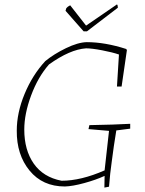

<svg xmlns="http://www.w3.org/2000/svg" viewBox="-20 -838 658 870"><path d="M359 -696 277 -789 280 -800Q287 -809 298 -814L370 -722L510 -818Q514 -815 514 -803L374 -696ZM453 12 454 -41Q415 -23 362 -8.5Q309 6 274 7Q173 7 114 -65Q55 -137 56 -246Q56 -327 91.5 -412.5Q127 -498 185 -561Q224 -593 278.5 -619.5Q333 -646 373 -647Q456 -647 552 -616L555 -611L531 -446H510L519 -591Q490 -601 443 -610Q396 -619 370 -619Q297 -614 202 -546Q152 -489 121 -405.5Q90 -322 90 -251Q90 -158 133 -96.5Q176 -35 259 -19Q347 -19 454 -66L474 -245L381 -253L385 -271Q501 -273 570 -277V-255L507 -247Q495 -175 486 -103Q479 -56 474 8Z"/></svg>

Font: Albura ExtraLight
Style: Italic
Weight: 156
Italic angle: -7°
Designer: Mercedes Jáuregui
Foundry: Omnibus-Type Team
Version: Version 1.000